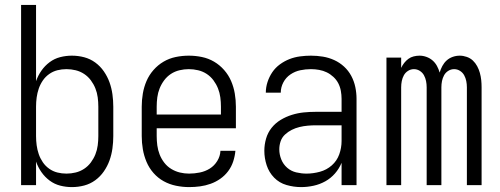

<svg xmlns="http://www.w3.org/2000/svg" viewBox="-20 -755 2040 783"><path d="M273 8Q249 8 225.5 2Q202 -4 182.5 -18.5Q163 -33 149 -53Q135 -73 127 -96V0H66V-735H127V-424Q135 -447 149 -467Q163 -487 182.5 -501.5Q202 -516 225.5 -522Q249 -528 273 -528Q299 -528 323.5 -521.5Q348 -515 368.5 -500Q389 -485 403.5 -464Q418 -443 426.5 -419.5Q435 -396 438.5 -370.5Q442 -345 442 -320V-200Q442 -175 438.5 -149.5Q435 -124 426.5 -100.5Q418 -77 403.5 -56Q389 -35 368.5 -20Q348 -5 323.5 1.5Q299 8 273 8ZM251 -47Q270 -47 288.5 -51.5Q307 -56 323 -66.5Q339 -77 350.5 -92.5Q362 -108 369 -125.5Q376 -143 378.5 -162Q381 -181 381 -200V-320Q381 -339 378.5 -358Q376 -377 369 -394.5Q362 -412 350.5 -427.5Q339 -443 323 -453.5Q307 -464 288.5 -468.5Q270 -473 251 -473Q232 -473 214 -468.5Q196 -464 180.5 -453Q165 -442 154.5 -426.5Q144 -411 138 -393.5Q132 -376 129.5 -357.5Q127 -339 127 -320V-200Q127 -181 129.5 -162.5Q132 -144 138 -126.5Q144 -109 154.5 -93.5Q165 -78 180.5 -67Q196 -56 214 -51.5Q232 -47 251 -47Z M751 8Q725 8 698 2.5Q671 -3 647.5 -16Q624 -29 606 -49.5Q588 -70 577.5 -95Q567 -120 562.5 -146.5Q558 -173 558 -200V-320Q558 -347 562.5 -373.5Q567 -400 577.5 -424.5Q588 -449 606 -469.5Q624 -490 647 -503.5Q670 -517 696.5 -522.5Q723 -528 750 -528Q777 -528 803.5 -522.5Q830 -517 853 -503.5Q876 -490 894 -469.5Q912 -449 922.5 -424.5Q933 -400 937.5 -373.5Q942 -347 942 -320V-232H619V-200Q619 -181 621.5 -162Q624 -143 631 -125Q638 -107 650 -91.5Q662 -76 678.5 -66Q695 -56 713.5 -51.5Q732 -47 751 -47Q773 -47 795 -51.5Q817 -56 835.5 -67.5Q854 -79 866 -98.5Q878 -118 879 -140H940Q938 -118 931 -96.5Q924 -75 910.5 -57Q897 -39 878.5 -26Q860 -13 839 -5.5Q818 2 796 5Q774 8 751 8ZM619 -288H881V-320Q881 -339 878.5 -358Q876 -377 869 -394.5Q862 -412 850.5 -427.5Q839 -443 823 -453.5Q807 -464 788 -468.5Q769 -473 750 -473Q731 -473 712 -468.5Q693 -464 677 -453.5Q661 -443 649.5 -427.5Q638 -412 631 -394.5Q624 -377 621.5 -358Q619 -339 619 -320Z M1208 8Q1178 8 1148.5 -0.5Q1119 -9 1098 -30.5Q1077 -52 1067.5 -81Q1058 -110 1058 -140Q1058 -165 1065 -189.5Q1072 -214 1087.5 -233.5Q1103 -253 1124.5 -266Q1146 -279 1170 -286.5Q1194 -294 1218.5 -296.5Q1243 -299 1268 -299H1373V-352Q1373 -368 1370 -384.5Q1367 -401 1359.5 -415.5Q1352 -430 1339.5 -441.5Q1327 -453 1312.5 -460Q1298 -467 1281.5 -470Q1265 -473 1248 -473Q1226 -473 1204.5 -468.5Q1183 -464 1164.5 -451.5Q1146 -439 1135.5 -419Q1125 -399 1125 -377H1064Q1064 -399 1071 -420.5Q1078 -442 1090.5 -460.5Q1103 -479 1121.5 -492.5Q1140 -506 1160.5 -514Q1181 -522 1203.5 -525Q1226 -528 1248 -528Q1273 -528 1297 -524Q1321 -520 1343 -510Q1365 -500 1383 -483.5Q1401 -467 1412.5 -445.5Q1424 -424 1429 -400Q1434 -376 1434 -352V0H1373V-91Q1363 -67 1346 -47.5Q1329 -28 1306.5 -15.5Q1284 -3 1258.5 2.5Q1233 8 1208 8ZM1230 -47Q1257 -47 1284.5 -54.5Q1312 -62 1333 -80.5Q1354 -99 1363.5 -125.5Q1373 -152 1373 -180V-244H1268Q1252 -244 1235 -242.5Q1218 -241 1201.5 -237Q1185 -233 1170 -225.5Q1155 -218 1142.5 -206.5Q1130 -195 1124.5 -179Q1119 -163 1119 -146Q1119 -125 1127 -105Q1135 -85 1151 -71Q1167 -57 1188 -52Q1209 -47 1230 -47Z M1556 0V-520H1616V-478Q1621 -489 1628.5 -498.5Q1636 -508 1645.5 -515Q1655 -522 1667 -525Q1679 -528 1691 -528Q1705 -528 1719 -523Q1733 -518 1744 -508.5Q1755 -499 1762 -486Q1769 -473 1773 -459Q1777 -473 1784 -486Q1791 -499 1801.5 -508.5Q1812 -518 1826 -523Q1840 -528 1855 -528Q1869 -528 1883.5 -523Q1898 -518 1908.5 -508Q1919 -498 1926 -485Q1933 -472 1937 -457.5Q1941 -443 1942.5 -428.5Q1944 -414 1944 -399V0H1884V-399Q1884 -412 1881.5 -424.5Q1879 -437 1873 -448Q1867 -459 1856 -466Q1845 -473 1832 -473Q1819 -473 1808 -466Q1797 -459 1791 -448Q1785 -437 1782.5 -424.5Q1780 -412 1780 -399V0H1720V-399Q1720 -412 1717.5 -424.5Q1715 -437 1709 -448Q1703 -459 1692 -466Q1681 -473 1668 -473Q1655 -473 1644 -466Q1633 -459 1627 -448Q1621 -437 1618.5 -424.5Q1616 -412 1616 -399V0Z"/></svg>

Font: Iosevka Curly Light
Style: Regular
Weight: 300
Monospace: yes
Designer: Belleve Invis
Foundry: Belleve Invis
Version: Version 22.1.2; ttfautohint (v1.8.4)